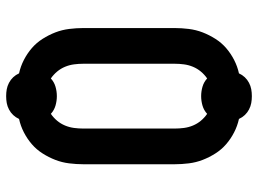

<svg xmlns="http://www.w3.org/2000/svg" viewBox="-130 -688 859 640"><g transform="rotate(90 300.0 -367.5)"><path d="M300 42Q288 42 277 40Q266 38 255.5 32.5Q245 27 237 18.5Q229 10 224 -1Q201 -6 179.5 -17Q158 -28 140 -43.5Q122 -59 109 -79.5Q96 -100 87.5 -122Q79 -144 76 -168Q73 -192 73 -215V-520Q73 -543 76 -567Q79 -591 87.5 -613Q96 -635 109 -655.5Q122 -676 140 -691.5Q158 -707 179.5 -718Q201 -729 224 -734Q229 -745 237 -753.5Q245 -762 255.5 -767.5Q266 -773 277 -775Q288 -777 300 -777Q312 -777 323 -775Q334 -773 344.5 -767.5Q355 -762 363 -753.5Q371 -745 376 -734Q399 -729 420.5 -718Q442 -707 460 -691.5Q478 -676 491 -655.5Q504 -635 512.5 -613Q521 -591 524 -567Q527 -543 527 -520V-215Q527 -192 524 -168Q521 -144 512.5 -122Q504 -100 491 -79.5Q478 -59 460 -43.5Q442 -28 420.5 -17Q399 -6 376 -1Q371 10 363 18.5Q355 27 344.5 32.5Q334 38 323 40Q312 42 300 42ZM359 -107Q372 -116 382 -128Q392 -140 398 -154.5Q404 -169 406 -184.5Q408 -200 408 -215V-520Q408 -535 406 -550.5Q404 -566 398 -580.5Q392 -595 382 -607Q372 -619 359 -628Q347 -617 331.5 -612.5Q316 -608 300 -608Q284 -608 268.5 -612.5Q253 -617 241 -628Q228 -619 218 -607Q208 -595 202 -580.5Q196 -566 194 -550.5Q192 -535 192 -520V-215Q192 -200 194 -184.5Q196 -169 202 -154.5Q208 -140 218 -128Q228 -116 241 -107Q253 -118 268.5 -122.5Q284 -127 300 -127Q316 -127 331.5 -122.5Q347 -118 359 -107Z"/></g></svg>

Font: Iosevka Fixed Extended
Style: Bold
Weight: 700
Width: 7
Monospace: yes
Designer: Belleve Invis
Foundry: Belleve Invis
Version: Version 24.1.1; ttfautohint (v1.8.4)